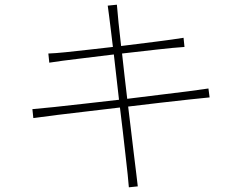

<svg xmlns="http://www.w3.org/2000/svg" viewBox="-20 -783 1040 818"><path d="M529 15Q528 -2 524 -39Q520 -76 514.5 -124.5Q509 -173 503 -225.5Q497 -278 491 -325Q425 -317 356 -309Q287 -301 225.5 -293.5Q164 -286 122 -280L118 -318Q152 -321 211 -327Q270 -333 342 -341.5Q414 -350 487 -358L465 -551Q386 -541 313.5 -532.5Q241 -524 190 -516L186 -555Q215 -556 259 -560.5Q303 -565 355.5 -571Q408 -577 461 -583Q457 -618 452.5 -653.5Q448 -689 444.5 -717.5Q441 -746 439 -759L478 -763Q480 -735 485 -686.5Q490 -638 496 -587Q577 -597 648 -606Q719 -615 762 -622L766 -583Q720 -580 649.5 -572Q579 -564 500 -555Q505 -509 510.5 -460.5Q516 -412 522 -362Q592 -371 659.5 -379Q727 -387 781.5 -394Q836 -401 868 -406L873 -368Q842 -365 785.5 -359Q729 -353 660.5 -345Q592 -337 526 -329Q532 -282 538 -230Q544 -178 550 -129.5Q556 -81 560.5 -44Q565 -7 567 11Z"/></svg>

Font: Zen Kaku Gothic New Light
Style: Regular
Weight: 300
Designer: Yoshimichi Ohira
Foundry: Positype
Version: Version 1.002